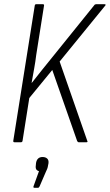

<svg xmlns="http://www.w3.org/2000/svg" viewBox="-20 -675 521 911"><path d="M49 0Q42 0 43 -7L145 -649Q146 -655 152 -655H183Q190 -655 189 -649L152 -415Q148 -382 142 -349Q136 -316 130 -282H131Q156 -314 180.5 -344.5Q205 -375 231 -407L427 -650Q430 -655 436 -655H476Q480 -655 481 -653Q482 -651 479 -648L263 -383L394 -7Q396 -4 395 -2Q394 0 390 0H354Q349 0 346 -6L228 -343L119 -210L87 -7Q86 0 79 0ZM143 216Q137 216 139 209L165 137Q156 135 152 128.5Q148 122 150 109L151 98Q156 70 182 70Q196 70 204 77.5Q212 85 210 100L208 110Q207 118 204 126Q201 134 196 144L168 209Q165 216 160 216Z"/></svg>

Font: Sofia Sans Condensed Light
Style: Italic
Weight: 300
Italic angle: -9°
Version: Version 4.100